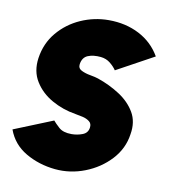

<svg xmlns="http://www.w3.org/2000/svg" viewBox="-97 -577 599 647"><g transform="rotate(10 202.0 -253.5)"><path d="M132.5 9Q76.5 3.5 31.2 -23Q-14 -49.5 -31.5 -98L102 -152Q108.5 -144 123.2 -130.5Q138 -117 167 -117Q186.5 -117 204.2 -123.8Q222 -130.5 224.5 -149Q226.5 -163 217.2 -170.2Q208 -177.5 194.2 -180.8Q180.5 -184 168 -186Q124.5 -193 86.8 -214.2Q49 -235.5 27.8 -269.8Q6.5 -304 13 -350Q20.5 -401.5 52 -439Q83.5 -476.5 129.2 -496.8Q175 -517 224.5 -517Q283 -517 329.2 -493Q375.5 -469 401.5 -424L273.5 -354Q266 -365.5 252.2 -376.8Q238.5 -388 219.5 -390Q193.5 -392.5 175.2 -385Q157 -377.5 153.5 -354Q151.5 -339.5 164.5 -333Q177.5 -326.5 194.8 -323.5Q212 -320.5 222.5 -317Q263.5 -303 298.2 -280.5Q333 -258 351.8 -226Q370.5 -194 363 -151Q356 -101 320.8 -63Q285.5 -25 235.2 -5.5Q185 14 132.5 9Z"/></g></svg>

Font: Urbanist Black
Style: Italic
Weight: 900
Italic angle: -8°
Designer: Corey Hu
Foundry: Corey Hu
Version: Version 1.330; ttfautohint (v1.8.4.7-5d5b)